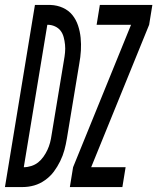

<svg xmlns="http://www.w3.org/2000/svg" viewBox="-63 -755 635 775"><path d="M-43 0 78 -735H141Q168 -734 191 -723.5Q214 -713 229 -694.5Q244 -676 252 -652Q260 -628 262.5 -602.5Q265 -577 263.5 -551Q262 -525 257 -498L207 -196Q203 -172 197 -149.5Q191 -127 180 -104.5Q169 -82 154.5 -62.5Q140 -43 119 -28Q98 -13 75 -6.5Q52 0 29 0ZM33 -80Q48 -80 63.5 -85Q79 -90 91 -99.5Q103 -109 112.5 -122.5Q122 -136 128.5 -150Q135 -164 139 -179Q143 -194 145 -209L195 -511Q198 -527 199.5 -543Q201 -559 199.5 -574.5Q198 -590 194 -605Q190 -620 181.5 -631Q173 -642 159 -648.5Q145 -655 129 -655H128ZM219 0 232 -80 466 -655H327L340 -735H552L539 -655L305 -80H444L431 0Z"/></svg>

Font: Iosevka Medium
Style: Italic
Weight: 500
Italic angle: -9°
Monospace: yes
Designer: Belleve Invis
Foundry: Belleve Invis
Version: Version 32.5.0; ttfautohint (v1.8.4)